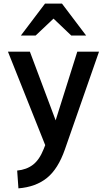

<svg xmlns="http://www.w3.org/2000/svg" viewBox="-20 -804 581 1048"><path d="M80.6 224.1 73.7 127Q125 122.1 160.2 95Q195.3 67.9 218.3 9.8L231.4 -23.4L239.7 20.5L23.4 -522H143.1L307.6 -83.5H263.7L401.9 -522H520.5L334 12.2Q296.9 118.2 236.3 167.2Q175.8 216.3 80.6 224.1ZM93.8 -609.9 225.6 -784.2H318.4L450.2 -609.9H369.1L252.9 -720.7H291.5L174.3 -609.9Z"/></svg>

Font: Monda SemiBold
Style: Regular
Weight: 600
Designer: Vernon Adams
Foundry: Vernon Adams
Version: Version 2.200